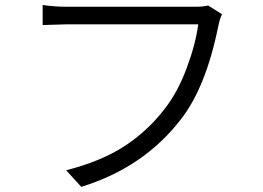

<svg xmlns="http://www.w3.org/2000/svg" viewBox="-20 -721 1040 758"><path d="M801.8 -699.2 856.4 -665Q847.7 -646.5 841.8 -618.2Q793 -376 693.4 -249Q545.9 -58.6 300.8 16.6L241.2 -48.8Q378.9 -84 470.7 -143.6Q562.5 -203.1 629.9 -291Q680.7 -355.5 716.3 -450.2Q752 -544.9 762.7 -625H244.1Q224.6 -625 148.4 -622.1V-701.2Q196.3 -694.3 245.1 -694.3H752.9Q781.2 -694.3 801.8 -699.2Z"/></svg>

Font: Gen Shin Gothic Normal
Style: Regular
Weight: 300
Designer: [Source Han Sans]
Ryoko NISHIZUKA  (kana & ideographs); Paul D. Hunt (Latin, Greek & Cyrillic); Wenlong ZHANG  (bopomofo
Version: Version 1.002.20150607